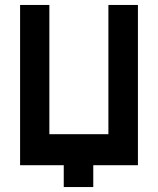

<svg xmlns="http://www.w3.org/2000/svg" viewBox="-20 -655 637 774"><path d="M237 99V11H61V-635H179V-114H417V-635H536V11H356V99Z"/></svg>

Font: Pixelify Sans SemiBold
Style: Regular
Weight: 600
Designer: Stefie Justprince
Foundry: Typecalism Foundryline
Version: Version 1.000